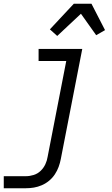

<svg xmlns="http://www.w3.org/2000/svg" viewBox="-23 -790 593 1020"><path d="M115 210H-3V146H115Q135 146 156 139.5Q177 133 193 117.5Q209 102 218 82.5Q227 63 230 43L329 -466H182V-530H414L300 55Q296 76 288.5 96.5Q281 117 268.5 136Q256 155 238 170Q220 185 199 194Q178 203 157 206.5Q136 210 115 210ZM281 -599 242 -634 369 -770H463L535 -630L488 -603L407 -717Z"/></svg>

Font: Lode Term
Style: Italic
Weight: 400
Italic angle: -11°
Monospace: yes
Designer: Belleve Invis
Foundry: Belleve Invis
Version: Version 29.2.0